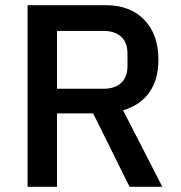

<svg xmlns="http://www.w3.org/2000/svg" viewBox="-20 -718 695 738"><path d="M199 0H86V-698H387Q481 -698 535 -641.5Q589 -585 589 -488Q589 -413 554.5 -363.5Q520 -314 453 -294L604 0H478L338 -282H199ZM379 -377Q422 -377 446 -399.5Q470 -422 470 -464V-512Q470 -554 446 -576.5Q422 -599 379 -599H199V-377Z"/></svg>

Font: IBMPlexSans-Medium
Style: Regular
Weight: 500
Designer: Mike Abbink, Paul van der Laan, Pieter van Rosmalen
Foundry: Bold Monday
Version: Version 3.1